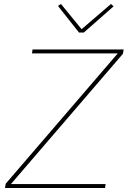

<svg xmlns="http://www.w3.org/2000/svg" viewBox="-20 -947 643 967"><path d="M509 0H5L9 -22L573 -678H141L144 -698H603L599 -676L35 -20H512ZM378 -783 272 -917 287 -927 391 -800 539 -927 552 -915 402 -783Z"/></svg>

Font: IBM Plex Mono Thin
Style: Italic
Weight: 100
Italic angle: -9°
Monospace: yes
Designer: Mike Abbink, Paul van der Laan, Pieter van Rosmalen
Foundry: Bold Monday
Version: Version 2.3